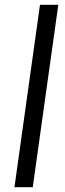

<svg xmlns="http://www.w3.org/2000/svg" viewBox="-20 -777 271 797"><path d="M40 0H116L222 -757H146Z"/></svg>

Font: Mluvka
Style: Italic
Weight: 400
Italic angle: -8°
Designer: Modified by Jiří Krblich, Original typeface by Gumpita Rahayu
Foundry: Gumpita Rahayu & Jiří Krblich
Version: Version 2.000;Glyphs 3.1.1 (3134)